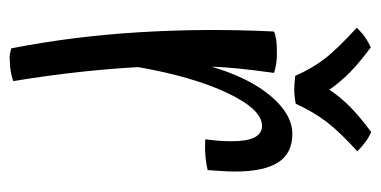

<svg xmlns="http://www.w3.org/2000/svg" viewBox="-216 -566 792 399"><g transform="rotate(90 179.5 -366.0)"><path d="M148 2Q140 5 129 7Q118 9 107 9Q99 10 92.5 9Q86 8 80 6Q55 -121 46.5 -260Q38 -399 45 -540Q52 -543 62 -544.5Q72 -546 92 -546Q102 -546 111.5 -544.5Q121 -543 131 -540Q125 -497 122 -467Q119 -437 118 -410Q141 -488 179 -533Q217 -578 258 -578Q298 -578 317 -548.5Q336 -519 336 -458Q336 -446 335 -432Q334 -418 333 -402Q321 -399 304.5 -397.5Q288 -396 269 -397Q271 -412 272 -425.5Q273 -439 273 -452Q273 -484 265 -499.5Q257 -515 241 -515Q207 -515 173 -443.5Q139 -372 119 -258Q122 -201 129 -136.5Q136 -72 148 2ZM37 -712Q49 -724 58 -730Q67 -736 78 -741Q109 -718 129 -698.5Q149 -679 166 -655Q182 -679 202.5 -699Q223 -719 254 -742Q265 -737 274.5 -730Q284 -723 294 -713Q254 -677 233 -649.5Q212 -622 195 -585Q190 -584 182 -583Q174 -582 166 -582Q161 -582 153 -582.5Q145 -583 137 -584Q123 -617 102.5 -644Q82 -671 37 -712Z"/></g></svg>

Font: Atma
Style: Regular
Weight: 400
Designer: Gregori Vincens, Jeremie Hornus, Riccardo Olocco, Yoann Minet.
Foundry: black foundry
Version: Version 1.102;PS 1.100;hotconv 1.0.86;makeotf.lib2.5.63406